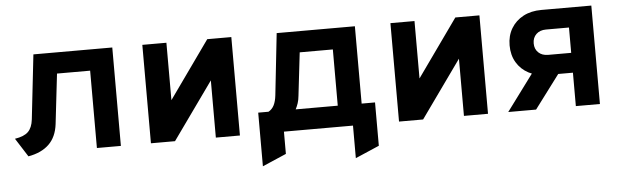

<svg xmlns="http://www.w3.org/2000/svg" viewBox="-45 -668 3217 993"><g transform="rotate(-5 1563.0 -171.0)"><path d="M80.5 12 19 -84.5Q67 -92 88.2 -113Q109.5 -134 114.5 -176.5L152 -511H561.5V0H437V-401.5H265L235 -142Q227 -75.5 188 -37.8Q149 0 80.5 12Z M717.5 0V-511H842.5V-213L1054.5 -511H1179.5V0H1054.5V-297L842.5 0Z M1284 169V-109.5H1337.5Q1356.5 -120 1366.5 -140Q1376.5 -160 1380 -191L1415 -511H1821V-109.5H1890.5V115.5L1766.5 169V0H1408V115.5ZM1478.5 -109.5H1697V-401.5H1525L1499 -178Q1497 -157 1491.5 -140.2Q1486 -123.5 1478.5 -109.5Z M2005.5 0V-511H2130.5V-213L2342.5 -511H2467.5V0H2342.5V-297L2130.5 0Z M2923.5 0V-173.5H2789Q2735.5 -173.5 2695 -194.8Q2654.5 -216 2632 -254Q2609.5 -292 2609.5 -342.5Q2609.5 -392.5 2632.2 -430.5Q2655 -468.5 2695.2 -489.8Q2735.5 -511 2789 -511H3048.5V0ZM2572.5 0 2743 -230H2889.5L2717 0ZM2804 -276.5H2923.5V-408H2804Q2772.5 -408 2753.5 -389.8Q2734.5 -371.5 2734.5 -342Q2734.5 -312.5 2753.5 -294.5Q2772.5 -276.5 2804 -276.5Z"/></g></svg>

Font: Undotted
Style: Bold
Weight: 700
Designer: Delve Withrington, Dave Bailey, Thomas Jockin
Foundry: Delve Fonts LLC
Version: Version 4.000